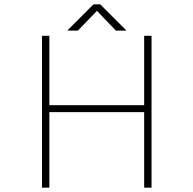

<svg xmlns="http://www.w3.org/2000/svg" viewBox="-20 -865 890 885"><path d="M563 -724H514L427 -815L339 -724H290L411 -845H442ZM644.5 -700H678.5V0H644.5V-348H207.5V0H173.5V-700H207.5V-380H644.5Z"/></svg>

Font: League Mono Wide Thin
Style: Regular
Weight: 100
Width: 8
Designer: Tyler Finck
Foundry: The League of Moveable Type / Tyler Finck
Version: Version 2.210